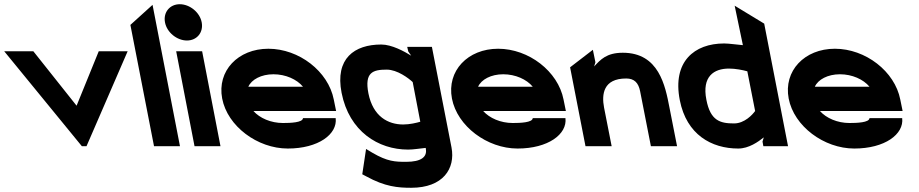

<svg xmlns="http://www.w3.org/2000/svg" viewBox="-94 -693 4354 910"><path d="M-74 -450 294 0H316L511 -450H374L269 -192L64 -450Z M636 0H759L629 -670L524 -575Z M688 -587C697 -539 745 -501 792 -501C839 -501 871 -539 862 -587C853 -635 805 -673 758 -673C711 -673 679 -635 688 -587ZM828 0H951L864 -450H741Z M959 -226C984 -95 1126 11 1270 11C1415 11 1506 -57 1497 -133H1342C1341 -112 1282 -110 1247 -110C1190 -110 1137 -133 1107 -167H1499L1488 -221C1462 -355 1323 -462 1178 -462C1034 -462 934 -357 959 -226ZM1083 -282C1098 -316 1144 -341 1202 -341C1260 -341 1313 -317 1342 -282Z M1525 -253C1561 -70 1699 16 1840 16C1865 16 1894 11 1924 8V11C1932 51 1902 74 1831 74C1779 74 1743 73 1671 31L1641 13L1623 133L1642 143C1731 192 1792 197 1855 197C2006 197 2065 106 2046 6L1953 -471H1836L1841 -449L1855 -429C1823 -449 1763 -482 1713 -482C1586 -482 1493 -416 1525 -253ZM1652 -251C1633 -350 1673 -363 1739 -363C1789 -363 1843 -322 1862 -304L1898 -116C1881 -111 1848 -103 1817 -103C1746 -103 1674 -140 1652 -251Z M2048 -226C2073 -95 2215 11 2359 11C2504 11 2595 -57 2586 -133H2431C2430 -112 2371 -110 2336 -110C2279 -110 2226 -133 2196 -167H2588L2577 -221C2551 -355 2412 -462 2267 -462C2123 -462 2023 -357 2048 -226ZM2172 -282C2187 -316 2233 -341 2291 -341C2349 -341 2402 -317 2431 -282Z M2681 0H2805L2769 -183C2757 -246 2765 -321 2874 -321C2912 -321 2932 -301 2940 -260L2991 0H3115L3079 -183C3059 -287 3029 -443 2858 -443C2780 -443 2752 -410 2722 -378L2728 -398L2716 -457L2608 -374Z M3128 -218C3160 -55 3278 11 3405 11C3455 11 3500 -21 3526 -42L3520 -22L3524 0H3641L3528 -581L3388 -666L3427 -479C3399 -481 3363 -487 3338 -487C3197 -487 3092 -401 3128 -218ZM3254 -220C3232 -331 3290 -368 3361 -368C3392 -368 3427 -361 3448 -355L3485 -167C3473 -150 3435 -108 3385 -108C3319 -108 3273 -121 3254 -220Z M3644 -226C3669 -95 3811 11 3955 11C4100 11 4191 -57 4182 -133H4027C4026 -112 3967 -110 3932 -110C3875 -110 3822 -133 3792 -167H4184L4173 -221C4147 -355 4008 -462 3863 -462C3719 -462 3619 -357 3644 -226ZM3768 -282C3783 -316 3829 -341 3887 -341C3945 -341 3998 -317 4027 -282Z"/></svg>

Font: Charger EcoBlack
Style: OpObl
Weight: 1000
Designer: Jasper
Foundry: Cannot Into Space Fonts
Version: Version 1.1